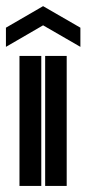

<svg xmlns="http://www.w3.org/2000/svg" viewBox="-21 -611 285 631"><path d="M243.2 -457 120.6 -527.8 -1.5 -457V-520L120.6 -590.8L243.2 -520ZM198.2 -427.2V0H127.4V-427.2ZM114.7 -427.2V0H43V-427.2Z"/></svg>

Font: Ebtekar Inline 2
Style: Inline-2
Weight: 500
Designer: Arman Khorramak
Foundry: Arman Khorramak
Version: Version 2.000